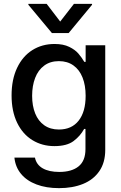

<svg xmlns="http://www.w3.org/2000/svg" viewBox="-20 -765 629 995"><path d="M54.7 51.8H161.1Q168.5 88.4 201.2 107.2Q233.9 126 287.1 126Q351.6 126 387.2 97.2Q422.9 68.4 422.9 7.8V-96.7H416Q396 -60.1 361.1 -33.9Q326.2 -7.8 261.7 -7.8Q198.7 -7.8 148.2 -38.6Q97.7 -69.3 68.8 -128.9Q40 -188.5 40 -270.5Q40 -353 68.6 -413.3Q97.2 -473.6 147.7 -505.4Q198.2 -537.1 262.7 -537.1Q308.1 -537.1 338.6 -522.2Q369.1 -507.3 385.7 -488Q402.3 -468.8 417 -444.3H423.8V-530.3H525.4V11.7Q525.4 77.6 494.6 122.1Q463.9 166.5 410.2 188.2Q356.4 210 286.1 210Q219.7 210 169.2 190.9Q118.7 171.9 89.1 136.2Q59.6 100.6 54.7 51.8ZM423.8 -268.6Q423.8 -322.8 407.7 -363.3Q391.6 -403.8 360.4 -426Q329.1 -448.2 285.2 -448.2Q240.2 -448.2 209 -425Q177.7 -401.9 162.1 -361.1Q146.5 -320.3 146.5 -268.6Q146.5 -216.3 162.4 -177Q178.2 -137.7 209.5 -115.7Q240.7 -93.8 285.2 -93.8Q351.6 -93.8 387.7 -139.9Q423.8 -186 423.8 -268.6ZM292 -653.3 363.3 -745.1H457V-740.2L335.9 -593.8H249L127 -740.2V-745.1H221.7Z"/></svg>

Font: Pretendard JP Medium
Style: Regular
Weight: 500
Designer: Base glyphs from Inter by Rasmus Andersson; Hangeul glyphs from Noto Sans CJK(Source Han Sans) by Jang Soo-young and Kan
Foundry: Kil Hyung-jin
Version: Version 1.309